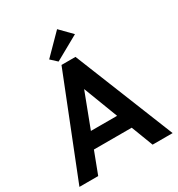

<svg xmlns="http://www.w3.org/2000/svg" viewBox="-209 -1045 1096 1181"><g transform="rotate(-30 339.0 -454.5)"><path d="M8 0H141.3L351.8 -553.7H316L527.7 0H670L386.8 -704.7H287.5ZM171.8 -154.5H498V-262.8H171.8ZM374 -909 238.8 -772 282.5 -731.7 454 -827.5Z"/></g></svg>

Font: Tilda Sans VF
Style: Regular
Weight: 400
Designer: ParaType Ltd
Foundry: ParaType Ltd
Version: Version 1.010